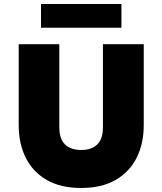

<svg xmlns="http://www.w3.org/2000/svg" viewBox="-20 -920 808 955"><path d="M384 15Q282.5 15 213.2 -24.5Q144 -64 108.5 -134.5Q73 -205 73 -298V-700H275V-287Q275 -229.5 303.2 -201.8Q331.5 -174 384 -174Q436 -174 464 -201.8Q492 -229.5 492 -287V-700H695V-298Q695 -205.5 659.5 -135Q624 -64.5 554.8 -24.8Q485.5 15 384 15ZM184 -782V-900H584V-782Z"/></svg>

Font: Geologica Black
Style: Regular
Weight: 900
Designer: Sindre Bremnes, Frode Helland
Foundry: Monokrom Skriftforlag AS
Version: Version 1.010;gftools[0.9.28]